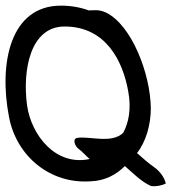

<svg xmlns="http://www.w3.org/2000/svg" viewBox="-39 -630 640 681"><path d="M-7 -215C19 -77 138 24 284 13C333 11 373 -10 404 -41C433 -16 461 14 497 30C516 32 535 28 549 21C545 1 529 -22 508 -37C487 -51 467 -70 447 -87C479 -128 496 -188 496 -247C494 -370 428 -540 338 -585C310 -598 294 -593 276 -593C246 -604 213 -610 177 -610C-3 -610 -44 -405 -7 -215ZM57 -256C40 -383 69 -536 190 -536C337 -536 397 -413 416 -305C427 -245 418 -196 398 -159C357 -119 279 -148 235 -141C217 -138 226 -111 241 -101C250 -95 269 -74 279 -66C158 -40 72 -151 57 -256Z"/></svg>

Font: Snowfall
Style: OpObl
Weight: 400
Designer: Jasper
Foundry: Cannot Into Space Fonts
Version: Version 0.9